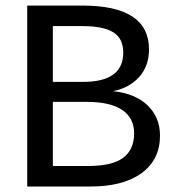

<svg xmlns="http://www.w3.org/2000/svg" viewBox="-20 -679 640 699"><path d="M562.5 -185.5Q562.5 -97.7 495.6 -48.8Q428.7 0 309.6 0H79.1V-658.7H280.3Q522.5 -658.7 522.5 -499Q522.5 -439.5 487.3 -399.4Q452.1 -359.4 391.6 -347.2Q473.1 -338.4 517.8 -294.9Q562.5 -251.5 562.5 -185.5ZM428.7 -487.3Q428.7 -539.6 391.8 -561.8Q355 -584 281.2 -584H172.4V-380.9H282.2Q428.7 -380.9 428.7 -487.3ZM468.3 -193.8Q468.3 -249.5 424.8 -278.8Q381.3 -308.1 295.4 -308.1H172.4V-74.7H302.2Q387.7 -74.7 428 -104.2Q468.3 -133.8 468.3 -193.8Z"/></svg>

Font: Cousine
Style: Regular
Weight: 400
Monospace: yes
Designer: Steve Matteson
Foundry: Monotype Imaging Inc.
Version: Version 1.21